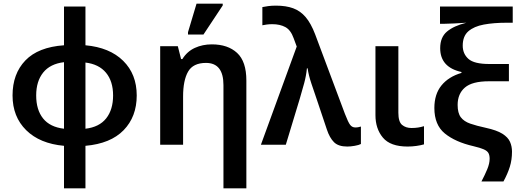

<svg xmlns="http://www.w3.org/2000/svg" viewBox="-20 -796 2872 1056"><path d="M332 240V6Q199 -6 124 -80Q49 -154 49 -271Q49 -390 119.5 -463.5Q190 -537 332 -547V-760H450V-547Q583 -535 657.5 -461.5Q732 -388 732 -271Q732 -154 660 -80Q588 -6 450 6V240ZM332 -88V-454Q256 -445 217.5 -397Q179 -349 179 -271Q179 -192 217 -144.5Q255 -97 332 -88ZM450 -88Q526 -97 564 -145Q602 -193 602 -271Q602 -349 563 -396Q524 -443 450 -452Z M1209 240V-328Q1209 -450 1113 -450Q1042 -450 1014.5 -402Q987 -354 987 -265V0H861V-542H958L976 -471H983Q1009 -513 1051.5 -532.5Q1094 -552 1145 -552Q1233 -552 1284 -505Q1335 -458 1335 -353V240ZM1014 -606V-619L1061 -776H1205V-766L1099 -606Z M1890 10Q1841 10 1817 -14Q1793 -38 1778 -83L1722 -250Q1709 -288 1693 -335.5Q1677 -383 1672 -420H1668Q1664 -379 1653 -338.5Q1642 -298 1629 -254L1552 0H1415L1612 -540L1595 -586Q1579 -631 1549.5 -647Q1520 -663 1478 -663Q1460 -663 1446.5 -661Q1433 -659 1423 -657V-757Q1436 -760 1455.5 -762.5Q1475 -765 1498 -765Q1553 -765 1592.5 -750.5Q1632 -736 1661 -702Q1690 -668 1713 -608L1877 -170Q1895 -123 1906 -109Q1917 -95 1934 -95Q1944 -95 1951 -96.5Q1958 -98 1965 -100V-4Q1954 2 1931 6Q1908 10 1890 10Z M2222 10Q2127 10 2086 -39Q2045 -88 2045 -163V-542H2171V-176Q2171 -126 2191.5 -109Q2212 -92 2243 -92Q2263 -92 2279 -94.5Q2295 -97 2312 -102V-2Q2295 3 2271 6.5Q2247 10 2222 10Z M2628 202Q2647 166 2660 134.5Q2673 103 2673 77Q2673 58 2666.5 46Q2660 34 2641 25.5Q2622 17 2584 8Q2484 -15 2426.5 -62Q2369 -109 2369 -202Q2369 -278 2408 -326Q2447 -374 2518 -395V-400Q2401 -426 2401 -531Q2401 -591 2438.5 -622.5Q2476 -654 2545 -671Q2516 -669 2477.5 -667Q2439 -665 2419 -665H2400V-760H2800V-671H2767Q2696 -671 2641.5 -661Q2587 -651 2556 -624Q2525 -597 2525 -545Q2525 -500 2556.5 -472Q2588 -444 2671 -444H2779V-349H2669Q2577 -349 2537 -314.5Q2497 -280 2497 -219Q2497 -174 2514.5 -151Q2532 -128 2566.5 -116Q2601 -104 2652 -93Q2712 -80 2743 -60.5Q2774 -41 2785 -16Q2796 9 2796 38Q2796 83 2784 121.5Q2772 160 2749 202Z"/></svg>

Font: Noto Sans SemiBold
Style: Regular
Weight: 600
Designer: Monotype Design Team
Foundry: Monotype Imaging Inc.
Version: Version 2.007